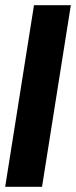

<svg xmlns="http://www.w3.org/2000/svg" viewBox="-39 -720 293 740"><path d="M-19 0 92 -700H234L123 0Z"/></svg>

Font: Georama ExtraCondensed ExtraBold
Style: Italic
Weight: 800
Width: 2
Italic angle: -9°
Designer: Jean-Baptiste Levee
Foundry: Production Type
Version: Version 1.000